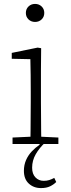

<svg xmlns="http://www.w3.org/2000/svg" viewBox="-20 -735 363 980"><path d="M44 0V-33L154 -38H172L278 -33V0ZM135 0Q136 -30 136 -67Q136 -104 136.5 -143Q137 -182 137 -215V-266Q137 -311 136.5 -352.5Q136 -394 135 -433L40 -435V-465L172 -492L190 -489L189 -375V-215Q189 -182 189.5 -143Q190 -104 190 -67Q190 -30 191 0ZM159 -623Q139 -623 125.5 -636Q112 -649 112 -669Q112 -689 125.5 -702Q139 -715 159 -715Q179 -715 192.5 -702Q206 -689 206 -669Q206 -649 192.5 -636Q179 -623 159 -623ZM189 225Q152 225 127 202Q102 179 102 137Q102 107 113 82Q124 57 142.5 37.5Q161 18 182 4V-7H210Q181 20 162.5 52Q144 84 144 121Q144 153 161 170.5Q178 188 203 188Q219 188 231.5 184Q244 180 257 173L267 194Q254 207 235.5 216Q217 225 189 225Z"/></svg>

Font: Source Serif 4 Light
Style: Regular
Weight: 300
Designer: Frank Grießhammer
Foundry: Adobe Systems Incorporated
Version: Version 4.004;hotconv 1.0.116;makeotfexe 2.5.65601